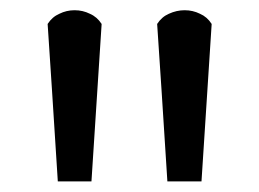

<svg xmlns="http://www.w3.org/2000/svg" viewBox="-20 -752 497 368"><path d="M385.7 -706.1Q377 -719.7 363.3 -725.6Q349.6 -732.4 334 -732.4Q318.4 -732.4 303.7 -725.6Q290 -719.7 281.2 -706.1Q288.1 -605.5 300.8 -404.3Q317.4 -404.3 366.2 -404.3Q371.1 -479.5 385.7 -706.1ZM174.8 -706.1Q166 -719.7 152.3 -725.6Q138.7 -732.4 123 -732.4Q107.4 -732.4 93.8 -725.6Q80.1 -719.7 71.3 -706.1Q78.1 -605.5 90.8 -404.3Q107.4 -404.3 155.3 -404.3Q160.2 -479.5 174.8 -706.1Z"/></svg>

Font: DaxlinePro-Medium
Style: Medium
Weight: 400
Designer: Hans Reichel
Version: Version 7.502; 2006